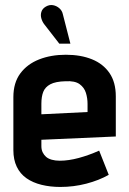

<svg xmlns="http://www.w3.org/2000/svg" viewBox="-20 -728 510 761"><path d="M229 -672Q226 -686 215 -695.5Q204 -705 190 -707.5Q176 -710 162 -702Q148 -694 144 -681Q140 -668 144 -654.5Q148 -641 156 -631L215 -555H259ZM144 -149V-174L439 -187V-346Q439 -402 414 -438.5Q389 -475 344.5 -493Q300 -511 241 -511Q182 -511 135 -492.5Q88 -474 60.5 -437Q33 -400 33 -343V-133Q33 -95 46.5 -67Q60 -39 85 -21.5Q110 -4 144.5 4.5Q179 13 219 13Q272 13 322 0Q372 -13 411 -35L373 -131Q333 -113 292.5 -102Q252 -91 217 -91Q199 -91 185 -95Q171 -99 162.5 -106.5Q154 -114 149 -124.5Q144 -135 144 -149ZM327 -316V-284L144 -275V-317Q144 -345 151.5 -364Q159 -383 179.5 -394Q200 -405 240 -406Q277 -408 295.5 -394.5Q314 -381 320.5 -360Q327 -339 327 -316Z"/></svg>

Font: Advent Pro Expanded
Style: Bold
Weight: 700
Width: 7
Designer: VivaRado, Andreas Kalpakidis
Foundry: VivaRado, Andreas Kalpakidis
Version: Version 3.000